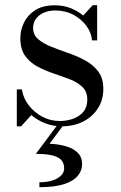

<svg xmlns="http://www.w3.org/2000/svg" viewBox="-20 -490 479 760"><path d="M46.5 10V-136H66.5Q72 -101.5 93.8 -73.2Q115.5 -45 147.5 -28Q179.5 -11 216.5 -11Q244.5 -11 269.5 -20Q294.5 -29 310 -47.5Q325.5 -66 325.5 -95.5Q325.5 -127 306.5 -145.5Q287.5 -164 257.2 -175.8Q227 -187.5 193.2 -198.8Q159.5 -210 129.2 -226Q99 -242 79.8 -268.5Q60.5 -295 60.5 -339Q60.5 -371 75 -400.8Q89.5 -430.5 119.5 -449.8Q149.5 -469 197 -469Q231 -469 259.5 -457.8Q288 -446.5 309.5 -428.5L347 -469.5H364.5V-330H344.5Q342 -359.5 322.8 -386.5Q303.5 -413.5 271.5 -431Q239.5 -448.5 198 -448.5Q174 -448.5 154.5 -440.2Q135 -432 123 -416.5Q111 -401 111 -379.5Q111 -352 131.2 -334.8Q151.5 -317.5 183 -305Q214.5 -292.5 250 -280.2Q285.5 -268 317.2 -250.8Q349 -233.5 369 -206.8Q389 -180 389 -138.5Q389 -94 367.2 -60.5Q345.5 -27 308.5 -8.5Q271.5 10 224.5 10Q190 10 159 -2Q128 -14 104 -34.5L63.5 10ZM136 251V231.5Q180.5 231.5 207.2 215.8Q234 200 234 176.5Q234 153 219.5 140.5Q205 128 179.8 123.5Q154.5 119 122 119L209.5 1.5H234L176 79Q212.5 80.5 241.5 89Q270.5 97.5 287.8 114.8Q305 132 305 160Q305 185 288 205.8Q271 226.5 233.8 238.8Q196.5 251 136 251Z"/></svg>

Font: Bodoni Moda 11pt
Style: Regular
Weight: 400
Version: Version 2.004